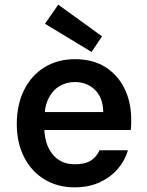

<svg xmlns="http://www.w3.org/2000/svg" viewBox="-20 -792 630 824"><path d="M301 12Q227 12 171 -22Q115 -56 83.5 -117.5Q52 -179 52 -260Q52 -342 83 -405Q114 -468 170.5 -503Q227 -538 302 -538Q379 -538 432.5 -504Q486 -470 514.5 -411.5Q543 -353 543 -280Q543 -270 543 -259Q543 -248 541 -234H138V-311H423Q422 -373 387.5 -406.5Q353 -440 301 -440Q265 -440 235 -422Q205 -404 187.5 -368Q170 -332 170 -277V-248Q170 -197 186.5 -161Q203 -125 232 -106Q261 -87 300 -87Q345 -87 370 -103Q395 -119 407 -147H529Q516 -102 484.5 -66Q453 -30 406.5 -9Q360 12 301 12ZM373 -569 173 -690 230 -772 418 -636Z"/></svg>

Font: DM Sans 9pt SemiBold
Style: Regular
Weight: 600
Version: Version 4.004;gftools[0.9.30]